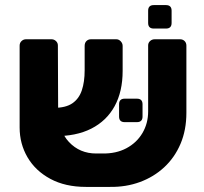

<svg xmlns="http://www.w3.org/2000/svg" viewBox="-20 -725 802 753"><path d="M381 -123Q435 -122 475.5 -143.5Q516 -165 538.5 -203Q561 -241 561 -288V-547Q561 -557 568.5 -564Q576 -571 587 -571H686Q697 -571 704 -564Q711 -557 711 -546V-283Q711 -215 688 -161Q665 -107 624 -69Q583 -31 528.5 -11Q474 9 411 8H317Q236 8 177.5 -23.5Q119 -55 88 -108Q57 -161 57 -225V-546Q57 -557 64.5 -564Q72 -571 82 -571H182Q192 -571 199.5 -564Q207 -557 207 -547L208 -297Q208 -213 250.5 -168Q293 -123 357 -123ZM191 -191V-302Q238 -302 264 -320Q290 -338 301 -371Q312 -404 312 -449V-545Q312 -557 319 -564Q326 -571 337 -571H436Q446 -571 453.5 -563Q461 -555 461 -545V-447Q461 -366 429.5 -308.5Q398 -251 338 -220.5Q278 -190 191 -191ZM469 -246Q447 -246 447 -268V-316Q447 -338 469 -338H517Q539 -338 539 -316V-268Q539 -246 517 -246ZM583 -613Q561 -613 561 -635V-683Q561 -705 583 -705H631Q653 -705 653 -683V-635Q653 -613 631 -613Z"/></svg>

Font: Rubik
Style: Bold
Weight: 700
Designer: Hubert and Fischer
Foundry: Hubert and Fischer
Version: Version 2.300;gftools[0.9.30]